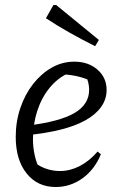

<svg xmlns="http://www.w3.org/2000/svg" viewBox="-20 -740 477 769"><path d="M203 9Q130 9 86.5 -45.5Q43 -100 43 -192Q43 -253 61.5 -307.5Q80 -362 112.5 -403.5Q145 -445 187 -469Q229 -493 278 -493Q334 -493 370.5 -461Q407 -429 407 -380Q407 -342 384.5 -311Q362 -280 321 -257.5Q280 -235 221.5 -220.5Q163 -206 91 -199V-237Q220 -253 278.5 -287.5Q337 -322 337 -380Q337 -409 324 -436L349 -414Q321 -427 291.5 -434Q262 -441 230 -442L256 -448Q211 -428 178.5 -388Q146 -348 129 -295Q112 -242 112 -182Q112 -150 119 -118.5Q126 -87 140 -58L123 -86Q145 -70 170 -62.5Q195 -55 220 -55Q260 -55 298.5 -74.5Q337 -94 371 -133L384 -122Q359 -61 310.5 -26Q262 9 203 9ZM361 -555Q309 -581 260 -608.5Q211 -636 164 -667L194 -720H205L376 -580Z"/></svg>

Font: Piazzolla 24pt
Style: Italic
Weight: 400
Italic angle: -11.3°
Designer: Juan Pablo del Peral
Foundry: Huerta Tipografica
Version: Version 2.005